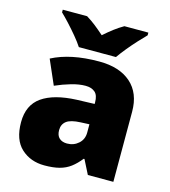

<svg xmlns="http://www.w3.org/2000/svg" viewBox="-114 -858 852 960"><g transform="rotate(15 311.5 -378.0)"><path d="M336 -563Q441 -563 500 -511Q559 -459 559 -363V0H427L390 -73H386Q363 -44 338.5 -25.5Q314 -7 282 1.5Q250 10 204 10Q132 10 84 -34Q36 -78 36 -169Q36 -258 97.5 -301Q159 -344 276 -349L368 -352V-360Q368 -397 350 -412.5Q332 -428 301 -428Q268 -428 228 -416.5Q188 -405 147 -387L92 -513Q140 -538 200.5 -550.5Q261 -563 336 -563ZM325 -245Q273 -243 251.5 -226.5Q230 -210 230 -180Q230 -152 245 -138.5Q260 -125 285 -125Q320 -125 344.5 -147Q369 -169 369 -204V-247ZM218 -606Q203 -629 180.5 -656Q158 -683 134.5 -708.5Q111 -734 92 -752V-766H218Q244 -750 265.5 -733Q287 -716 313 -693Q339 -716 362 -733.5Q385 -751 411 -766H535V-752Q518 -735 494.5 -709.5Q471 -684 448.5 -656.5Q426 -629 410 -606Z"/></g></svg>

Font: Noto Sans Myanmar Black
Style: Regular
Weight: 900
Designer: Monotype Design Team
Foundry: Monotype Imaging Inc.
Version: Version 2.107; ttfautohint (v1.8.4.7-5d5b)